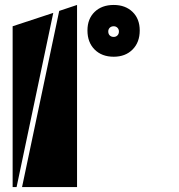

<svg xmlns="http://www.w3.org/2000/svg" viewBox="-20 -755 722 775"><path d="M544 -632Q544 -584 515 -555Q486 -526 439 -526Q391 -526 362 -555Q333 -584 333 -632Q333 -679 362 -707Q391 -735 439 -735Q486 -735 515 -707Q544 -679 544 -632ZM417 -628Q417 -618 423 -612Q429 -606 439 -606Q448 -606 454 -612Q460 -618 460 -628Q460 -637 454 -643Q448 -649 439 -649Q429 -649 423 -643Q417 -637 417 -628ZM291 -735V0H69L219 -711ZM31 0V-649L195 -703L47 0Z"/></svg>

Font: J.M. Nexus Grotesque
Style: Regular
Weight: 900
Designer: deFharo
Foundry: deFharo
Version: Version 3.003